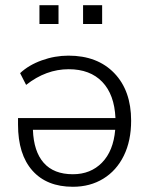

<svg xmlns="http://www.w3.org/2000/svg" viewBox="-20 -707 575 735"><path d="M259 8Q159 8 104 -54Q49 -116 49 -230V-255H422Q418 -345 371.5 -393.5Q325 -442 243 -442Q156 -442 80 -382L57 -427Q90 -458 140 -476Q190 -494 242 -494Q353 -494 417.5 -427Q482 -360 482 -245Q482 -168 454 -111Q426 -54 375.5 -23Q325 8 259 8ZM259 -40Q327 -40 370.5 -84.5Q414 -129 421 -210H106Q109 -127 147.5 -83.5Q186 -40 259 -40ZM298 -615V-687H371V-615ZM131 -615V-687H204V-615Z"/></svg>

Font: Nunito Sans Light
Style: Regular
Weight: 300
Designer: Vernon Adams
Foundry: Vernon Adams
Version: Version 3.101; ttfautohint (v1.8.4.7-5d5b);gftools[0.9.27]